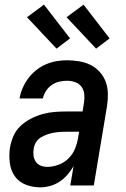

<svg xmlns="http://www.w3.org/2000/svg" viewBox="-20 -797 540 825"><path d="M153 8Q120 8 90.5 -3.5Q61 -15 43.5 -40Q26 -65 22 -98Q18 -131 23 -163Q27 -188 38 -213Q49 -238 69 -256.5Q89 -275 113.5 -287.5Q138 -300 163.5 -307Q189 -314 214.5 -316Q240 -318 265 -318H335L341 -357Q344 -375 342 -393Q340 -411 330 -424.5Q320 -438 303 -444Q286 -450 268 -450Q251 -450 234 -446Q217 -442 202 -431.5Q187 -421 177.5 -406Q168 -391 164 -374H64Q68 -397 77.5 -419Q87 -441 101.5 -460.5Q116 -480 135.5 -495.5Q155 -511 177 -520.5Q199 -530 222 -534Q245 -538 268 -538Q294 -538 320.5 -533.5Q347 -529 369 -518Q391 -507 408 -488.5Q425 -470 434 -446Q443 -422 443.5 -395.5Q444 -369 440 -342L383 0H282L296 -83Q285 -64 270 -46.5Q255 -29 236 -16.5Q217 -4 195.5 2Q174 8 153 8ZM183 -80Q206 -80 230 -88.5Q254 -97 272.5 -114.5Q291 -132 301 -155Q311 -178 315 -202L320 -231H265Q251 -231 237 -230Q223 -229 209.5 -226.5Q196 -224 182 -219Q168 -214 155.5 -206.5Q143 -199 135 -186Q127 -173 125 -159Q122 -144 124 -129Q126 -114 133.5 -102.5Q141 -91 154.5 -85.5Q168 -80 183 -80ZM393 -588 266 -723 339 -777 451 -632ZM223 -588 96 -723 169 -777 281 -632Z"/></svg>

Font: Iosevka Curly Semibold Oblique
Style: Regular
Weight: 600
Italic angle: -9°
Monospace: yes
Designer: Belleve Invis
Foundry: Belleve Invis
Version: Version 11.1.0; ttfautohint (v1.8.3)